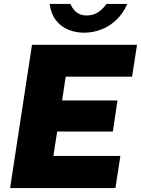

<svg xmlns="http://www.w3.org/2000/svg" viewBox="-20 -949 712 969"><path d="M31 0 141.5 -723H671.5L646.5 -562H311.5L293.5 -442H573L549.5 -285H268.5L249.5 -162H587.5L562.5 0ZM404.5 -784Q361.5 -784 324.5 -799.2Q287.5 -814.5 262.5 -846.5Q237.5 -878.5 230.5 -929H335.5Q342.5 -912 353.5 -899Q364.5 -886 380.2 -878.5Q396 -871 417.5 -871Q450.5 -871 475 -887.2Q499.5 -903.5 517.5 -929H622.5Q600.5 -880 566.2 -847.8Q532 -815.5 490.2 -799.8Q448.5 -784 404.5 -784Z"/></svg>

Font: Public Sans Thin Black
Style: Italic
Weight: 900
Italic angle: -8°
Version: Version 2.001